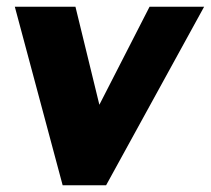

<svg xmlns="http://www.w3.org/2000/svg" viewBox="-20 -550 626 570"><path d="M295 0H166L24 -530H204L275 -239L424 -530H586Z"/></svg>

Font: Morrison ExtraBold
Style: Regular
Weight: 800
Designer: Pablo Impallari, Rodrigo Fuenzalida (Modified by Dan O. Williams)
Version: Version 0.03;June 6, 2019;FontCreator 11.5.0.2425 64-bit; tt